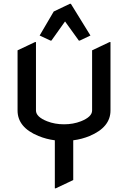

<svg xmlns="http://www.w3.org/2000/svg" viewBox="-20 -980 680 1019"><path d="M271 19.5V-235.4Q225.6 -241.2 184.1 -258.3Q73.2 -303.7 73.2 -393.6V-712.9L166 -756.8H170.9V-393.6Q170.9 -359.9 230 -336.4Q271 -320.3 319.8 -320.3Q368.7 -320.3 409.7 -336.4Q468.8 -359.9 468.8 -393.6V-712.9L561.5 -756.8H566.4V-393.6Q566.4 -304.7 455.6 -258.3Q414.6 -241.2 368.7 -235.4V-24.4L275.9 19.5ZM190.4 -791.5 265.1 -918.9 351.1 -960H356L460 -791.5L403.3 -764.6H398.4L325.2 -866.2L252.9 -764.6H248Z"/></svg>

Font: Nova Flat
Style: Book
Weight: 400
Version: Version 2.000